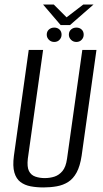

<svg xmlns="http://www.w3.org/2000/svg" viewBox="-20 -810 453 842"><path d="M171 12Q140 12 114 7Q88 2 69.5 -12Q51 -26 43 -53.5Q35 -81 41 -127L106 -591H169L102 -114Q98 -78 107 -60Q116 -42 135 -35.5Q154 -29 176 -29Q199 -29 219 -35.5Q239 -42 254 -60Q269 -78 274 -114L341 -591H403L338 -127Q331 -81 316 -53.5Q301 -26 279 -12Q257 2 229 7Q201 12 171 12ZM218 -626Q204 -626 194.5 -635.5Q185 -645 185 -658Q185 -672 194.5 -680.5Q204 -689 218 -689Q232 -689 241 -680.5Q250 -672 250 -658Q250 -645 241 -635.5Q232 -626 218 -626ZM315 -626Q301 -626 291.5 -635.5Q282 -645 282 -658Q282 -672 291.5 -680.5Q301 -689 315 -689Q329 -689 338 -680.5Q347 -672 347 -658Q347 -645 338 -635.5Q329 -626 315 -626ZM246 -700 169 -790H216L272 -734L345 -790H390L287 -700Z"/></svg>

Font: Alumni Sans
Style: Italic
Weight: 400
Italic angle: -8°
Version: Version 1.016